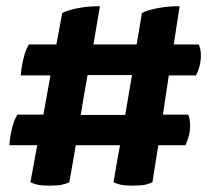

<svg xmlns="http://www.w3.org/2000/svg" viewBox="-20 -583 667 607"><path d="M71.3 -442.4Q59.6 -422.9 53.7 -395.5Q46.9 -367.2 45.9 -344.7Q77.1 -344.7 139.6 -344.7Q133.8 -314.5 117.2 -220.7Q96.7 -220.7 35.2 -220.7Q23.4 -202.1 17.6 -174.8Q10.7 -146.5 9.8 -124Q39.1 -124 97.7 -124Q92.8 -94.7 76.2 -6.8Q84 -2.9 98.6 1Q113.3 3.9 135.7 3.9Q161.1 3.9 175.8 1Q191.4 -2.9 199.2 -6.8Q206.1 -45.9 219.7 -124Q254.9 -124 359.4 -124Q353.5 -94.7 338.9 -6.8Q346.7 -2.9 361.3 1Q377 3.9 399.4 3.9Q423.8 3.9 439.5 1Q454.1 -2.9 461.9 -6.8Q467.8 -45.9 480.5 -124Q502 -124 566.4 -124Q572.3 -136.7 577.1 -153.3Q581.1 -170.9 581.1 -188.5Q581.1 -196.3 579.1 -206.1Q578.1 -215.8 574.2 -220.7Q547.9 -220.7 495.1 -220.7Q500 -252 513.7 -344.7Q535.2 -344.7 599.6 -344.7Q606.4 -357.4 611.3 -375Q615.2 -391.6 615.2 -409.2Q615.2 -417 613.3 -426.8Q611.3 -436.5 608.4 -442.4Q582 -442.4 529.3 -442.4Q534.2 -472.7 547.9 -563.5Q512.7 -563.5 480.5 -557.6Q448.2 -551.8 428.7 -542Q422.9 -508.8 412.1 -442.4Q377.9 -442.4 275.4 -442.4Q280.3 -472.7 295.9 -563.5Q260.7 -563.5 228.5 -557.6Q196.3 -551.8 176.8 -542Q170.9 -508.8 158.2 -442.4Q136.7 -442.4 71.3 -442.4ZM256.8 -345.7Q292 -345.7 397.5 -345.7Q391.6 -314.5 376 -219.7Q340.8 -219.7 235.4 -219.7Q240.2 -252 256.8 -345.7Z"/></svg>

Font: cl
Style: Bold
Weight: 400
Designer: Mitja Miklavcic
Version: Version 7.504; 2011; Build 1021